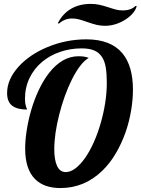

<svg xmlns="http://www.w3.org/2000/svg" viewBox="-20 -950 715 976"><path d="M425.8 -837.4Q397.5 -847.2 381.1 -851.6Q364.7 -856 346.2 -856Q308.6 -856 279.8 -830.1L273.9 -832Q298.3 -880.4 341.1 -905.3Q383.8 -930.2 440.9 -930.2Q464.8 -930.2 484.9 -925.8Q504.9 -921.4 528.8 -913.6Q555.2 -904.8 570.8 -900.9Q586.4 -897 606 -897Q625 -897 641.4 -902.8Q657.7 -908.7 668.9 -919.9L674.8 -918.9Q670.9 -901.4 656 -883.5Q641.1 -865.7 619.1 -851.6Q596.7 -836.4 569.1 -827.6Q541.5 -818.8 514.2 -818.8Q491.7 -818.8 471.9 -823.5Q452.1 -828.1 425.8 -837.4ZM158.2 -39.6Q107.9 -89.8 107.9 -194.8Q107.9 -236.3 115.7 -287.1Q123.5 -337.9 138.2 -388.7Q153.8 -442.9 177 -492.2Q200.2 -541.5 229 -578.6Q295.9 -664.1 378.9 -664.1Q394 -664.1 406 -662.4Q418 -660.6 431.2 -655.8Q387.7 -630.4 345.2 -545.4Q306.2 -466.8 281.2 -368.2Q255.9 -269 255.9 -190.9Q255.9 -138.2 269.5 -107.9Q284.2 -75.2 314 -75.2Q338.4 -75.2 363.5 -94.2Q388.7 -113.3 413.1 -147.9Q436.5 -181.6 456.5 -226.3Q476.6 -271 491.2 -321.8Q522.9 -431.2 522.9 -528.8Q522.9 -575.7 517.6 -607.4Q512.2 -639.2 498.5 -660.2Q483.9 -682.6 459 -693.4Q434.1 -704.1 395 -704.1Q337.9 -704.1 285.6 -686.3Q233.4 -668.5 193.8 -635.3Q152.8 -600.6 129.9 -552.7Q106.9 -504.9 106.9 -446.8Q106.9 -424.8 112.3 -408.7Q113.8 -402.3 115.7 -399.4Q117.2 -396 117.2 -393.1Q67.4 -393.1 41.7 -412.8Q16.1 -432.6 16.1 -477.1Q16.1 -545.9 73.7 -610.4Q130.4 -672.9 220.7 -710.4Q315.9 -750 418.9 -750Q543.9 -750 603 -678.2Q655.8 -613.8 655.8 -494.1Q655.8 -443.8 646.5 -388.2Q637.2 -332.5 618.7 -278.8Q598.1 -220.2 568.1 -169.4Q538.1 -118.7 499 -81.1Q408.7 5.9 287.1 5.9Q203.6 5.9 158.2 -39.6Z"/></svg>

Font: Pattaya
Style: Regular
Weight: 400
Designer: Pablo Impallari / Thai characters Designed by Thanarat Vachiruckul and Suppakit Chalermlarp
Foundry: Pablo Impallari
Version: Version 1.007;September 16, 2023;FontCreator 15.0.0.2934 64-